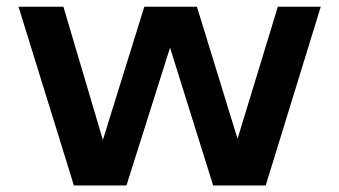

<svg xmlns="http://www.w3.org/2000/svg" viewBox="-20 -566 1036 586"><path d="M828 -545.5H959L791 0H630.5L499 -420.5L366 0H205.5L36.5 -545.5H173.5L294 -139L420.5 -545.5H581L705 -142.5Z"/></svg>

Font: Encode Sans Expanded SemiBold
Style: Regular
Weight: 600
Width: 7
Designer: Multiple Designers
Foundry: Impallari Type
Version: Version 2.000